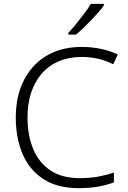

<svg xmlns="http://www.w3.org/2000/svg" viewBox="-20 -968 663 998"><path d="M404 -672Q338 -672 285.5 -649.5Q233 -627 197 -585.5Q161 -544 142 -486.5Q123 -429 123 -359Q123 -263 153.5 -191.5Q184 -120 244 -81Q304 -42 394 -42Q447 -42 490.5 -50Q534 -58 572 -71V-20Q535 -6 491 2Q447 10 388 10Q280 10 207.5 -36Q135 -82 98.5 -165Q62 -248 62 -359Q62 -439 85 -505.5Q108 -572 152 -621Q196 -670 259.5 -697Q323 -724 405 -724Q457 -724 504.5 -714Q552 -704 592 -685L569 -634Q531 -653 490 -662.5Q449 -672 404 -672ZM520 -940Q509 -924 492 -904.5Q475 -885 455 -864Q435 -843 414.5 -823.5Q394 -804 375 -788H335V-797Q354 -817 376 -844Q398 -871 419 -899Q440 -927 452 -948H520Z"/></svg>

Font: Noto Sans Khmer Light
Style: Regular
Weight: 300
Version: Version 2.003